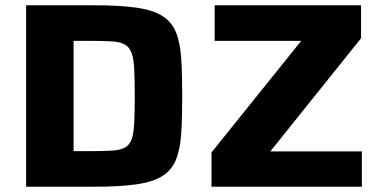

<svg xmlns="http://www.w3.org/2000/svg" viewBox="-20 -708 1440 728"><path d="M79 0V-688H335Q434 -688 497 -679Q560 -670 595.5 -647.5Q631 -625 647 -586Q663 -547 667 -487.5Q671 -428 671 -344Q671 -260 667 -200.5Q663 -141 647 -102Q631 -63 595.5 -40.5Q560 -18 497 -9Q434 0 335 0ZM259 -135H329Q376 -135 406.5 -137Q437 -139 454.5 -149Q472 -159 479.5 -181Q487 -203 489 -242.5Q491 -282 491 -343Q491 -405 489 -445Q487 -485 479 -507Q471 -529 453.5 -539Q436 -549 406 -551Q376 -553 330 -553H259ZM782 0V-130L1122 -553H794V-688H1349V-563L1005 -134H1352V0Z"/></svg>

Font: Saira SemiExpanded
Style: Bold
Weight: 700
Width: 6
Designer: Hector Gatti with collaboration of the Omnibus-Type team
Foundry: Omnibus-Type
Version: Version 1.101